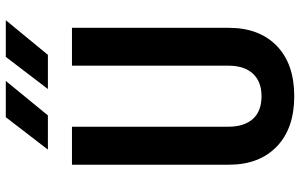

<svg xmlns="http://www.w3.org/2000/svg" viewBox="-200 -790 1000 639"><g transform="rotate(-90 299.5 -470.0)"><path d="M323.2 -810.1 430.2 -950.2H552.2L437 -810.1ZM121.6 -810.1 229.5 -950.2H350.1L235.4 -810.1ZM299.3 9.8Q192.4 9.8 131.8 -48.3Q71.3 -106.9 71.3 -208V-730H197.8V-209Q197.8 -157.2 223.6 -127.9Q249.5 -99.1 299.3 -99.1Q347.7 -99.1 374.5 -127.9Q400.9 -156.7 400.9 -209V-730H526.9V-208Q526.9 -106.9 466.8 -48.3Q406.7 9.8 299.3 9.8Z"/></g></svg>

Font: UDEV Gothic 35
Style: Bold
Weight: 700
Version: v2.1.0; ttfautohint (v1.8.4.7-5d5b-dirty) -l 6 -r 45 -G 200 